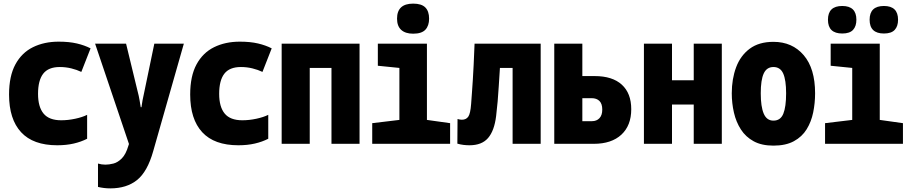

<svg xmlns="http://www.w3.org/2000/svg" viewBox="-20 -794 5040 1060"><path d="M296 8Q163 8 96.5 -64Q30 -136 30 -272Q30 -374 65 -438.5Q100 -503 162 -533.5Q224 -564 304 -564Q362 -564 404.5 -554Q447 -544 480 -527L429 -397Q404 -409 373.5 -416.5Q343 -424 310 -424Q247 -424 218.5 -387Q190 -350 190 -276Q190 -204 220.5 -167Q251 -130 318 -130Q356 -130 395.5 -138.5Q435 -147 461 -160V-28Q428 -11 387 -1.5Q346 8 296 8Z M589 246Q555 246 521 238V109Q541 115 562 115Q582 115 606 109Q630 103 652.5 80.5Q675 58 689 10L692 1L505 -553H676L739 -293Q747 -263 750.5 -241Q754 -219 757 -202H761Q763 -219 767 -240.5Q771 -262 778 -293L832 -553H995L826 40Q794 154 736.5 200Q679 246 589 246Z M1296 8Q1163 8 1096.5 -64Q1030 -136 1030 -272Q1030 -374 1065 -438.5Q1100 -503 1162 -533.5Q1224 -564 1304 -564Q1362 -564 1404.5 -554Q1447 -544 1480 -527L1429 -397Q1404 -409 1373.5 -416.5Q1343 -424 1310 -424Q1247 -424 1218.5 -387Q1190 -350 1190 -276Q1190 -204 1220.5 -167Q1251 -130 1318 -130Q1356 -130 1395.5 -138.5Q1435 -147 1461 -160V-28Q1428 -11 1387 -1.5Q1346 8 1296 8Z M1535 0V-553H1965V0H1810V-419H1690V0Z M2261 -608Q2218 -608 2195 -629Q2172 -650 2172 -691Q2172 -774 2261 -774Q2307 -774 2328 -753Q2349 -732 2349 -691Q2349 -652 2328.5 -630Q2308 -608 2261 -608ZM2035 0V-114L2185 -132V-419L2066 -431V-553H2337V-132L2465 -114V0Z M2572 8Q2556 8 2539 6Q2522 4 2505 -1L2506 -137Q2519 -133 2530 -133Q2553 -133 2565 -149.5Q2577 -166 2581 -220Q2584 -258 2586 -289Q2588 -320 2590.5 -355Q2593 -390 2595 -437Q2597 -484 2600 -553H2965V0H2810V-419H2740Q2736 -361 2733.5 -317Q2731 -273 2727.5 -234.5Q2724 -196 2719 -153Q2709 -72 2674.5 -32Q2640 8 2572 8Z M3040 0V-553H3195V-374H3263Q3361 -374 3413 -326.5Q3465 -279 3465 -191Q3465 -101 3410.5 -50.5Q3356 0 3258 0ZM3195 -125H3248Q3274 -125 3289.5 -141.5Q3305 -158 3305 -189Q3305 -221 3289.5 -236.5Q3274 -252 3246 -252H3195Z M3535 0V-553H3690V-351H3810V-553H3965V0H3810V-217H3690V0Z M4250 10Q4185 10 4141 -14Q4097 -38 4070.5 -79Q4044 -120 4032 -172Q4020 -224 4020 -279Q4020 -358 4044 -422.5Q4068 -487 4119 -525Q4170 -563 4250 -563Q4354 -563 4417 -489.5Q4480 -416 4480 -279Q4480 -225 4469.5 -173.5Q4459 -122 4433.5 -80.5Q4408 -39 4363 -14.5Q4318 10 4250 10ZM4250 -128Q4289 -128 4304.5 -166Q4320 -204 4320 -279Q4320 -352 4304 -388Q4288 -424 4250 -424Q4213 -424 4196.5 -388.5Q4180 -353 4180 -279Q4180 -205 4196.5 -166.5Q4213 -128 4250 -128Z M4630 -609Q4551 -609 4551 -685Q4551 -761 4630 -761Q4708 -761 4708 -685Q4708 -649 4689.5 -629Q4671 -609 4630 -609ZM4860 -609Q4781 -609 4781 -685Q4781 -761 4860 -761Q4938 -761 4938 -685Q4938 -649 4919.5 -629Q4901 -609 4860 -609ZM4535 0V-114L4685 -132V-419L4566 -431V-553H4837V-132L4965 -114V0Z"/></svg>

Font: Noto Sans Mono ExtraCondensed Black
Style: Regular
Weight: 900
Width: 2
Designer: Monotype Design Team
Foundry: Monotype Imaging Inc.
Version: Version 2.014